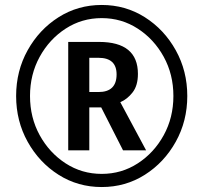

<svg xmlns="http://www.w3.org/2000/svg" viewBox="-20 -744 820 774"><path d="M45 -357Q45 -256 91.5 -172.5Q138 -89 216 -39.5Q294 10 390 10Q486 10 564 -39.5Q642 -89 688.5 -172.5Q735 -256 735 -357Q735 -458 688.5 -541.5Q642 -625 564 -674.5Q486 -724 390 -724Q294 -724 216 -674.5Q138 -625 91.5 -541.5Q45 -458 45 -357ZM101 -357Q101 -444 140 -515Q179 -586 244.5 -628.5Q310 -671 390 -671Q470 -671 535.5 -628.5Q601 -586 640 -515Q679 -444 679 -357Q679 -270 640 -199Q601 -128 535.5 -85.5Q470 -43 390 -43Q310 -43 244.5 -85.5Q179 -128 140 -199Q101 -270 101 -357ZM340 -373V-511H377Q450 -511 450 -444Q450 -373 377 -373ZM536 -446Q536 -575 379 -575H255V-138H340V-311H388L476 -138H569L465 -332Q493 -344 514.5 -371.5Q536 -399 536 -446Z"/></svg>

Font: Noto Sans Display Medium
Style: Regular
Weight: 500
Designer: Monotype Design Team
Foundry: Monotype Imaging Inc.
Version: Version 1.900